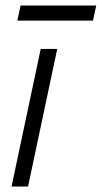

<svg xmlns="http://www.w3.org/2000/svg" viewBox="-20 -678 370 698"><path d="M22 0 128 -500H188L82 0ZM55 -658H330L318 -603H43Z"/></svg>

Font: Epunda Slab Light
Style: Italic
Weight: 300
Italic angle: -12°
Designer: Simon Atzbach
Foundry: typofactur
Version: Version 1.102